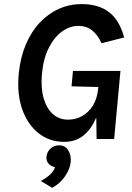

<svg xmlns="http://www.w3.org/2000/svg" viewBox="-20 -682 649 942"><path d="M295 14Q223.5 14 169.8 -28Q116 -70 89.2 -145.2Q62.5 -220.5 72 -321Q80 -400.5 106.8 -463.8Q133.5 -527 175.2 -571.2Q217 -615.5 269.5 -638.8Q322 -662 381 -662Q463 -662 514.8 -622.5Q566.5 -583 589 -498L478 -470Q459.5 -511.5 431.5 -533.2Q403.5 -555 365 -555Q322 -555 283.5 -526.8Q245 -498.5 218.8 -446Q192.5 -393.5 186 -321Q179.5 -253 193.5 -202.2Q207.5 -151.5 238.5 -123.2Q269.5 -95 314 -95Q351 -95 382.5 -112.2Q414 -129.5 435 -162.8Q456 -196 461 -243Q462.5 -252 462.2 -260.2Q462 -268.5 462 -282.5L484.5 -254.5L331 -258.5L338 -334H571L540 0H454Q453 -30.5 453 -60.8Q453 -91 451.5 -121L458.5 -122.5Q436 -58 395.2 -22Q354.5 14 295 14ZM236 239.5 180 206Q204 193.5 223 177Q242 160.5 250 138.5Q231 134.5 218.5 121.2Q206 108 208 86Q210.5 63 227.8 47Q245 31 269.5 31Q300 31 315 55.5Q330 80 327 112.5Q323 148 299 183.2Q275 218.5 236 239.5Z"/></svg>

Font: Karla
Style: Bold Italic
Weight: 700
Italic angle: -8°
Designer: Jonathan Pinhorn
Version: Version 2.004;gftools[0.9.33]